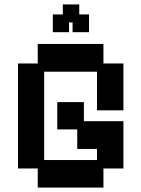

<svg xmlns="http://www.w3.org/2000/svg" viewBox="-20 -834 637 865"><path d="M150 11V-75H61V-548H150V-636H446V-548H536V-337H417V-511H179V-113H417V-163H328V-251H238V-374H358V-288H536V-75H446V11ZM218 -689V-769H263V-814H337V-769H381V-689H307V-733H291V-689Z"/></svg>

Font: Pixelify Sans SemiBold
Style: Regular
Weight: 600
Designer: Stefie Justprince
Foundry: Typecalism Foundryline
Version: Version 1.000